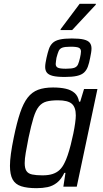

<svg xmlns="http://www.w3.org/2000/svg" viewBox="-20 -975 537 1003"><path d="M171 8Q122 8 91 -2Q60 -12 46 -37.5Q32 -63 32 -109Q32 -135 37 -172Q42 -209 52 -257Q68 -335 85 -385.5Q102 -436 124.5 -465Q147 -494 179 -506Q211 -518 257 -518Q295 -518 323.5 -511.5Q352 -505 370 -489Q388 -473 393 -444H399L419 -510H489L381 0H311L322 -72H316Q300 -38 277.5 -20.5Q255 -3 228.5 2.5Q202 8 171 8ZM202 -59Q233 -59 254.5 -66Q276 -73 291 -87Q306 -101 317 -124Q325 -139 333.5 -164Q342 -189 349.5 -218.5Q357 -248 363 -277Q369 -306 372.5 -331.5Q376 -357 376 -372Q376 -415 355 -433Q334 -451 283 -451Q246 -451 222.5 -444.5Q199 -438 183 -418.5Q167 -399 155 -360Q143 -321 129 -255Q120 -209 114.5 -177Q109 -145 109 -123Q109 -96 118 -82Q127 -68 148 -63.5Q169 -59 202 -59ZM319 -573Q278 -573 256 -578.5Q234 -584 225 -595.5Q216 -607 216 -625Q216 -635 218 -647Q220 -659 223 -673Q229 -700 235.5 -719Q242 -738 255 -750.5Q268 -763 292 -768.5Q316 -774 355 -774Q396 -774 418 -768.5Q440 -763 449 -751.5Q458 -740 458 -722Q458 -712 456 -700Q454 -688 451 -673Q446 -646 439 -627Q432 -608 419 -596Q406 -584 382 -578.5Q358 -573 319 -573ZM324 -616Q355 -616 368.5 -621Q382 -626 387.5 -638.5Q393 -651 398 -673Q400 -683 401.5 -691Q403 -699 403 -706Q403 -720 392 -725.5Q381 -731 349 -731Q319 -731 305.5 -726Q292 -721 286.5 -708.5Q281 -696 275 -673Q274 -663 272.5 -655.5Q271 -648 271 -641Q271 -627 282 -621.5Q293 -616 324 -616ZM296 -818 297 -823 396 -955H481L480 -950L357 -818Z"/></svg>

Font: Saira SemiCondensed
Style: Italic
Weight: 400
Width: 4
Italic angle: -12°
Designer: Hector Gatti with collaboration of the Omnibus-Type team
Foundry: Omnibus-Type
Version: Version 1.101